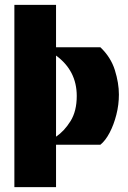

<svg xmlns="http://www.w3.org/2000/svg" viewBox="-20 -594 525 788"><path d="M39 174V-574H210V-400H392Q435 -359 451.5 -306Q468 -253 468 -206Q468 -164 457.5 -123Q447 -82 430 -49.5Q413 -17 392 0H210V174ZM295 -200Q295 -304 210 -366V-33Q244 -56 269.5 -97Q295 -138 295 -200Z"/></svg>

Font: Tac One
Style: Regular
Weight: 400
Designer: Oluseyi Olusanya, David Udoh, Eyiyemi Adegbite, Mirko Velimirović
Version: Version 1.003; ttfautohint (v1.8.4.7-5d5b)